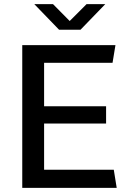

<svg xmlns="http://www.w3.org/2000/svg" viewBox="-20 -903 640 923"><path d="M87 0V-686H535L521 -601H192V-392H490V-309H192V-87H527L541 0ZM264 -760 145 -883H235L315 -802L396 -883H486L367 -760Z"/></svg>

Font: Chivo Mono
Style: Regular
Weight: 400
Monospace: yes
Designer: Hector Gatti
Foundry: Omnibus-Type
Version: Version 1.008; ttfautohint (v1.8.4.7-5d5b)